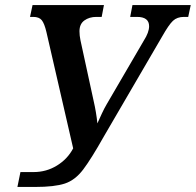

<svg xmlns="http://www.w3.org/2000/svg" viewBox="-20 -734 776 761"><path d="M49 7H119Q196 7 237 -6.5Q278 -20 310 -62.5Q342 -105 391 -192L623 -590Q649 -636 665.5 -651.5Q682 -667 709 -667H726L736 -714H505L496 -667H523Q571 -667 571 -630Q571 -606 550 -573L403 -321Q393 -304 384 -284.5Q375 -265 366 -245Q364 -266 360 -289.5Q356 -313 352 -330L299 -574Q295 -593 295 -610Q295 -639 314.5 -653Q334 -667 362 -667H383L392 -714H109L99 -667H112Q135 -667 145.5 -654Q156 -641 164 -607L270 -146Q248 -104 206 -78Q164 -52 113 -52H61Z"/></svg>

Font: Noto Serif SemiCondensed Semi
Style: Italic
Weight: 600
Width: 4
Italic angle: -12°
Designer: Monotype Design Team
Foundry: Monotype Imaging Inc.
Version: Version 1.901